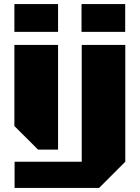

<svg xmlns="http://www.w3.org/2000/svg" viewBox="-20 -741 692 951"><path d="M51.3 -583V-720.7H267.6V-583ZM383.8 -583V-720.7H600.1V-583ZM52.2 189.9V60.1H384.8V-518.6H600.6V60.1L470.7 189.9ZM168.5 0 51.3 -116.7V-518.6H267.6V0Z"/></svg>

Font: Black Ops One
Style: Regular
Weight: 400
Designer: James Grieshaber, Eben Sorkin
Foundry: Sorkin Type Co.
Version: Version 1.004; ttfautohint (v1.8.4.7-5d5b)